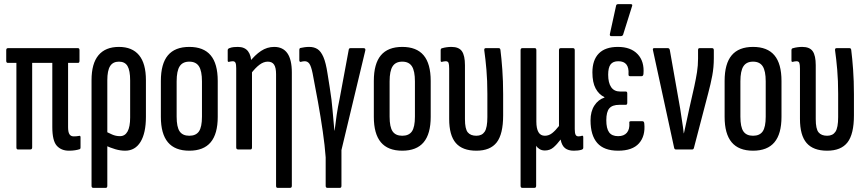

<svg xmlns="http://www.w3.org/2000/svg" viewBox="-20 -720 4175 925"><path d="M312 6Q275 6 253.5 -18Q232 -42 232 -108V-417H135V-10Q135 0 126 0H66Q59 0 59 -10V-417H18Q10 -417 10 -427V-478Q10 -488 18 -488H356Q363 -488 363 -478V-427Q363 -417 356 -417H308V-107Q308 -84 314.5 -73.5Q321 -63 335 -63Q342 -63 348 -63.5Q354 -64 359 -65Q368 -68 368 -59V-10Q368 -2 363 -1Q354 2 341 4Q328 6 312 6Z M429 185Q421 185 421 175V-334Q421 -414 454.5 -454Q488 -494 553 -494Q617 -494 650 -454Q683 -414 683 -334V-157Q683 -79 657 -36.5Q631 6 583 6Q560 6 536 -1Q512 -8 486 -20V-88Q502 -80 520 -72Q538 -64 558 -64Q582 -64 594.5 -86.5Q607 -109 607 -154V-333Q607 -380 594.5 -401.5Q582 -423 553 -423Q524 -423 510.5 -401.5Q497 -380 497 -333V175Q497 185 490 185Z M892 6Q823 6 789 -34.5Q755 -75 755 -157V-330Q755 -413 789 -453.5Q823 -494 892 -494Q961 -494 995 -453.5Q1029 -413 1029 -330V-157Q1029 -75 995 -34.5Q961 6 892 6ZM892 -66Q924 -66 938.5 -87Q953 -108 953 -158V-328Q953 -378 938.5 -400.5Q924 -423 892 -423Q860 -423 845.5 -400.5Q831 -378 831 -328V-158Q831 -108 845.5 -87Q860 -66 892 -66Z M1317 185Q1310 185 1310 175V-363Q1310 -394 1300.5 -408.5Q1291 -423 1270 -423Q1250 -423 1230 -408Q1210 -393 1188 -364L1180 -419Q1208 -455 1237.5 -474.5Q1267 -494 1301 -494Q1343 -494 1364.5 -463.5Q1386 -433 1386 -370V175Q1386 185 1378 185ZM1127 0Q1118 0 1118 -10V-391Q1118 -410 1114.5 -417.5Q1111 -425 1101 -425Q1097 -425 1092 -424Q1087 -423 1083 -422Q1077 -421 1077 -428V-478Q1077 -485 1085 -488Q1095 -492 1105.5 -493Q1116 -494 1126 -494Q1159 -494 1175 -473Q1191 -452 1191 -413V-401L1194 -384V-10Q1194 0 1187 0Z M1557 185Q1549 185 1549 175V38Q1545 -18 1535 -87Q1525 -156 1512 -228.5Q1499 -301 1486 -367Q1479 -401 1470.5 -413Q1462 -425 1448 -425Q1440 -425 1429 -422Q1426 -421 1424 -423.5Q1422 -426 1422 -429V-479Q1422 -488 1428 -489Q1437 -491 1447.5 -492.5Q1458 -494 1470 -494Q1493 -494 1509.5 -483.5Q1526 -473 1538 -445.5Q1550 -418 1558 -365Q1564 -329 1568.5 -299Q1573 -269 1577 -240Q1580 -216 1582 -190.5Q1584 -165 1586.5 -140.5Q1589 -116 1591 -91H1592Q1595 -110 1597 -128.5Q1599 -147 1602 -166.5Q1605 -186 1608.5 -205.5Q1612 -225 1616 -243L1660 -480Q1661 -488 1668 -488H1732Q1742 -488 1740 -477L1625 3V175Q1625 185 1618 185Z M1918 6Q1849 6 1815 -34.5Q1781 -75 1781 -157V-330Q1781 -413 1815 -453.5Q1849 -494 1918 -494Q1987 -494 2021 -453.5Q2055 -413 2055 -330V-157Q2055 -75 2021 -34.5Q1987 6 1918 6ZM1918 -66Q1950 -66 1964.5 -87Q1979 -108 1979 -158V-328Q1979 -378 1964.5 -400.5Q1950 -423 1918 -423Q1886 -423 1871.5 -400.5Q1857 -378 1857 -328V-158Q1857 -108 1871.5 -87Q1886 -66 1918 -66Z M2275 6Q2208 6 2176 -31Q2144 -68 2144 -147V-389Q2144 -409 2141 -417Q2138 -425 2127 -425Q2123 -425 2118 -424Q2113 -423 2109 -422Q2103 -421 2103 -428V-478Q2103 -487 2111 -488Q2121 -491 2132.5 -492.5Q2144 -494 2155 -494Q2191 -494 2205.5 -473Q2220 -452 2220 -406V-146Q2220 -99 2233.5 -82.5Q2247 -66 2275 -66Q2302 -66 2315 -85.5Q2328 -105 2328 -156V-268Q2328 -332 2323.5 -384Q2319 -436 2313 -478Q2312 -488 2320 -488H2383Q2390 -488 2391 -479Q2396 -440 2400 -385Q2404 -330 2404 -266V-164Q2404 -74 2373 -34Q2342 6 2275 6Z M2496 185Q2488 185 2488 175V-478Q2488 -488 2496 -488H2557Q2564 -488 2564 -478V-134Q2564 -101 2574 -83.5Q2584 -66 2605 -66Q2624 -66 2640 -78.5Q2656 -91 2673 -113V-478Q2673 -488 2681 -488H2741Q2749 -488 2749 -478V-98Q2749 -79 2753 -71Q2757 -63 2767 -63Q2772 -63 2776.5 -64Q2781 -65 2784 -66Q2790 -67 2790 -59V-8Q2790 -2 2783 1Q2774 4 2763.5 5Q2753 6 2744 6Q2718 6 2702.5 -6Q2687 -18 2681 -47V-48Q2663 -24 2646 -9.5Q2629 5 2605 5Q2590 5 2579 -2Q2568 -9 2563 -18V175Q2563 185 2555 185Z M2958 6Q2890 6 2857.5 -31Q2825 -68 2825 -140Q2825 -183 2843.5 -211.5Q2862 -240 2892 -250V-252Q2865 -265 2849.5 -294Q2834 -323 2834 -371Q2834 -431 2865 -462.5Q2896 -494 2957 -494Q3019 -494 3052 -459Q3085 -424 3080 -364Q3079 -353 3071 -353H3015Q3007 -353 3008 -363Q3012 -425 2959 -425Q2933 -425 2921.5 -409.5Q2910 -394 2910 -360Q2910 -321 2924.5 -300Q2939 -279 2968 -279H2995Q3002 -279 3002 -270V-225Q3002 -215 2995 -215H2964Q2930 -215 2915.5 -198Q2901 -181 2901 -141Q2901 -101 2914.5 -82.5Q2928 -64 2958 -64Q2986 -64 3000 -80.5Q3014 -97 3012 -127Q3010 -136 3019 -136H3075Q3083 -136 3084 -125Q3090 -65 3058.5 -29.5Q3027 6 2958 6ZM2925 -546Q2917 -546 2918 -555L2948 -692Q2949 -700 2958 -700H3019Q3029 -700 3025 -690L2982 -553Q2979 -546 2971 -546Z M3236 0Q3230 0 3228 -7L3126 -477Q3123 -488 3131 -488H3198Q3205 -488 3207 -479L3257 -196Q3261 -166 3266 -136.5Q3271 -107 3274 -78H3275Q3282 -108 3288 -137.5Q3294 -167 3301 -198L3325 -304Q3333 -341 3338 -372.5Q3343 -404 3343 -438V-479Q3343 -488 3350 -488H3411Q3419 -488 3419 -478V-439Q3419 -396 3411.5 -356Q3404 -316 3392 -271L3323 -7Q3321 0 3315 0Z M3608 6Q3539 6 3505 -34.5Q3471 -75 3471 -157V-330Q3471 -413 3505 -453.5Q3539 -494 3608 -494Q3677 -494 3711 -453.5Q3745 -413 3745 -330V-157Q3745 -75 3711 -34.5Q3677 6 3608 6ZM3608 -66Q3640 -66 3654.5 -87Q3669 -108 3669 -158V-328Q3669 -378 3654.5 -400.5Q3640 -423 3608 -423Q3576 -423 3561.5 -400.5Q3547 -378 3547 -328V-158Q3547 -108 3561.5 -87Q3576 -66 3608 -66Z M3965 6Q3898 6 3866 -31Q3834 -68 3834 -147V-389Q3834 -409 3831 -417Q3828 -425 3817 -425Q3813 -425 3808 -424Q3803 -423 3799 -422Q3793 -421 3793 -428V-478Q3793 -487 3801 -488Q3811 -491 3822.5 -492.5Q3834 -494 3845 -494Q3881 -494 3895.5 -473Q3910 -452 3910 -406V-146Q3910 -99 3923.5 -82.5Q3937 -66 3965 -66Q3992 -66 4005 -85.5Q4018 -105 4018 -156V-268Q4018 -332 4013.5 -384Q4009 -436 4003 -478Q4002 -488 4010 -488H4073Q4080 -488 4081 -479Q4086 -440 4090 -385Q4094 -330 4094 -266V-164Q4094 -74 4063 -34Q4032 6 3965 6Z"/></svg>

Font: Sofia Sans Extra Condensed Medium
Style: Regular
Weight: 500
Version: Version 4.100